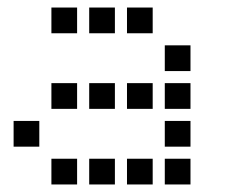

<svg xmlns="http://www.w3.org/2000/svg" viewBox="-20 -504 640 508"><path d="M117 -484Q116 -484 116 -484Q116 -484 116 -483V-417Q116 -416 116 -416Q116 -416 117 -416H183Q184 -416 184 -416Q184 -416 184 -417V-483Q184 -484 184 -484Q184 -484 183 -484ZM217 -484Q216 -484 216 -484Q216 -484 216 -483V-417Q216 -416 216 -416Q216 -416 217 -416H283Q284 -416 284 -416Q284 -416 284 -417V-483Q284 -484 284 -484Q284 -484 283 -484ZM317 -484Q316 -484 316 -484Q316 -484 316 -483V-417Q316 -416 316 -416Q316 -416 317 -416H383Q384 -416 384 -416Q384 -416 384 -417V-483Q384 -484 384 -484Q384 -484 383 -484ZM417 -384Q416 -384 416 -384Q416 -384 416 -383V-317Q416 -316 416 -316Q416 -316 417 -316H483Q484 -316 484 -316Q484 -316 484 -317V-383Q484 -384 484 -384Q484 -384 483 -384ZM117 -284Q116 -284 116 -284Q116 -284 116 -283V-217Q116 -216 116 -216Q116 -216 117 -216H183Q184 -216 184 -216Q184 -216 184 -217V-283Q184 -284 184 -284Q184 -284 183 -284ZM217 -284Q216 -284 216 -284Q216 -284 216 -283V-217Q216 -216 216 -216Q216 -216 217 -216H283Q284 -216 284 -216Q284 -216 284 -217V-283Q284 -284 284 -284Q284 -284 283 -284ZM317 -284Q316 -284 316 -284Q316 -284 316 -283V-217Q316 -216 316 -216Q316 -216 317 -216H383Q384 -216 384 -216Q384 -216 384 -217V-283Q384 -284 384 -284Q384 -284 383 -284ZM417 -284Q416 -284 416 -284Q416 -284 416 -283V-217Q416 -216 416 -216Q416 -216 417 -216H483Q484 -216 484 -216Q484 -216 484 -217V-283Q484 -284 484 -284Q484 -284 483 -284ZM17 -184Q16 -184 16 -184Q16 -184 16 -183V-117Q16 -116 16 -116Q16 -116 17 -116H83Q84 -116 84 -116Q84 -116 84 -117V-183Q84 -184 84 -184Q84 -184 83 -184ZM417 -184Q416 -184 416 -184Q416 -184 416 -183V-117Q416 -116 416 -116Q416 -116 417 -116H483Q484 -116 484 -116Q484 -116 484 -117V-183Q484 -184 484 -184Q484 -184 483 -184ZM117 -84Q116 -84 116 -84Q116 -84 116 -83V-17Q116 -16 116 -16Q116 -16 117 -16H183Q184 -16 184 -16Q184 -16 184 -17V-83Q184 -84 184 -84Q184 -84 183 -84ZM217 -84Q216 -84 216 -84Q216 -84 216 -83V-17Q216 -16 216 -16Q216 -16 217 -16H283Q284 -16 284 -16Q284 -16 284 -17V-83Q284 -84 284 -84Q284 -84 283 -84ZM317 -84Q316 -84 316 -84Q316 -84 316 -83V-17Q316 -16 316 -16Q316 -16 317 -16H383Q384 -16 384 -16Q384 -16 384 -17V-83Q384 -84 384 -84Q384 -84 383 -84ZM417 -84Q416 -84 416 -84Q416 -84 416 -83V-17Q416 -16 416 -16Q416 -16 417 -16H483Q484 -16 484 -16Q484 -16 484 -17V-83Q484 -84 484 -84Q484 -84 483 -84Z"/></svg>

Font: Doto SemiBold
Style: Regular
Weight: 600
Monospace: yes
Version: Version 1.000